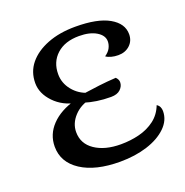

<svg xmlns="http://www.w3.org/2000/svg" viewBox="-103 -617 701 726"><g transform="rotate(-20 248.0 -254.0)"><path d="M261 15Q162 15 104.5 -22.5Q47 -60 47 -123Q47 -172 82 -208.5Q117 -245 179 -262L184 -250Q129 -260 94.5 -296Q60 -332 60 -374Q60 -419 87 -452Q114 -485 162.5 -504Q211 -523 275 -523Q364 -523 410.5 -496.5Q457 -470 457 -427Q457 -400 438.5 -383Q420 -366 392 -366Q377 -366 364 -369.5Q351 -373 343 -379Q359 -390 365.5 -403Q372 -416 372 -429Q372 -453 345.5 -469Q319 -485 276 -485Q219 -485 186 -455Q153 -425 153 -376Q153 -340 176.5 -311Q200 -282 237 -271V-247Q195 -239 168.5 -210.5Q142 -182 142 -147Q142 -100 182 -73Q222 -46 286 -46Q325 -46 360.5 -55Q396 -64 423 -84.5Q450 -105 463 -139Q471 -134 474.5 -126.5Q478 -119 478 -110Q478 -73 448.5 -44.5Q419 -16 370 -0.5Q321 15 261 15ZM312 -227Q282 -227 255.5 -231Q229 -235 207 -242L218 -274Q252 -279 285 -283Q318 -287 353 -289Q363 -279 363 -268Q363 -252 350 -239.5Q337 -227 312 -227Z"/></g></svg>

Font: Arima Medium
Style: Regular
Weight: 500
Designer: Joana Correia and Natanael Gama
Foundry: NDISCOVER
Version: Version 1.101;gftools[0.9.23]